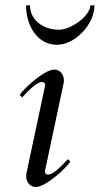

<svg xmlns="http://www.w3.org/2000/svg" viewBox="-20 -708 385 741"><path d="M225.1 -384.8C226.1 -389.2 226.6 -393.6 226.6 -397.9C226.6 -422.9 209.5 -439.5 189.9 -439.5C148.9 -439.5 66.4 -360.4 56.2 -341.3L65.4 -332C75.7 -341.8 117.2 -391.6 142.1 -391.6C148.9 -391.6 154.3 -386.7 154.3 -380.9V-378.9L82.5 -41C81.5 -36.6 81.1 -32.2 81.1 -27.8C81.1 -2.9 98.1 13.7 117.7 13.7C158.7 13.7 241.2 -65.4 251.5 -84.5L242.2 -93.8C231.9 -84 190.4 -34.2 165.5 -34.2C158.7 -34.2 153.3 -39.1 153.3 -44.9V-46.9ZM199.7 -535.2C270.5 -535.2 344.7 -614.7 344.7 -687.5H328.6C328.6 -647.9 255.9 -593.3 207 -593.3C148.4 -593.3 95.7 -629.4 95.7 -687.5H80.6C80.6 -608.4 124.5 -535.2 199.7 -535.2Z"/></svg>

Font: Cardo
Style: Italic
Weight: 400
Designer: David J. Perry
Foundry: David J. Perry
Version: Version 0.99